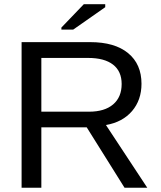

<svg xmlns="http://www.w3.org/2000/svg" viewBox="-20 -887 762 907"><path d="M568.4 0H675.8L480.5 -296.4C532.9 -305.5 574 -327.5 603.8 -362.3C633.5 -397.1 648.4 -440.1 648.4 -491.2C648.4 -553.1 627.4 -601.3 585.2 -636C543.1 -670.7 483.2 -688 405.8 -688H82V0H175.3V-285.6H389.6ZM554.7 -490.2C554.7 -448.9 541.3 -416.7 514.4 -393.8C487.5 -370.8 449.5 -359.4 400.4 -359.4H175.3V-613.3H396.5C447.6 -613.3 486.7 -602.8 513.9 -581.8C541.1 -560.8 554.7 -530.3 554.7 -490.2ZM270 -747.1H325.7L477.1 -853V-867.2H376L270 -756.8Z"/></svg>

Font: Arimo
Style: Regular
Weight: 400
Designer: Steve Matteson
Foundry: Monotype Imaging Inc.
Version: Version 1.32